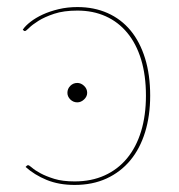

<svg xmlns="http://www.w3.org/2000/svg" viewBox="-20 -518 506 544"><path d="M44.5 0ZM55.5 -48Q57.5 -50 59.5 -50Q62.5 -50 70.8 -42.8Q79 -35.5 94.8 -27Q110.5 -18.5 134 -11.2Q157.5 -4 191.5 -4Q239 -4 276.5 -21Q314 -38 340 -69.5Q366 -101 379.8 -146Q393.5 -191 393.5 -247Q393.5 -304.5 379.8 -349.5Q366 -394.5 340.5 -425.2Q315 -456 279.2 -472Q243.5 -488 199.5 -488Q160.5 -488 133.5 -479Q106.5 -470 89 -459Q71.5 -448 62.5 -439Q53.5 -430 50.5 -430Q48.5 -430 46.5 -432L44.5 -434Q52 -445 66.5 -456.2Q81 -467.5 101 -476.8Q121 -486 146 -492Q171 -498 199.5 -498Q246.5 -498 284.8 -481Q323 -464 349.8 -431.8Q376.5 -399.5 391 -352.8Q405.5 -306 405.5 -247Q405.5 -190 391 -143.2Q376.5 -96.5 349 -63.5Q321.5 -30.5 281.8 -12.2Q242 6 191.5 6Q147 6 112.2 -8.2Q77.5 -22.5 52.5 -45ZM227 -255Q227 -244.5 218.2 -236.2Q209.5 -228 199 -228Q187.5 -228 179.2 -236.2Q171 -244.5 171 -255Q171 -266.5 179.2 -274.8Q187.5 -283 199 -283Q209.5 -283 218.2 -274.8Q227 -266.5 227 -255Z"/></svg>

Font: Lato Hairline
Style: Regular
Weight: 100
Designer: Lukasz Dziedzic
Foundry: tyPoland Lukasz Dziedzic
Version: Version 2.007; 2014-02-27